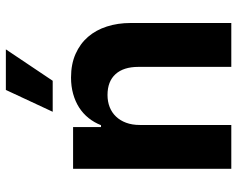

<svg xmlns="http://www.w3.org/2000/svg" viewBox="-98 -720 817 662"><g transform="rotate(-90 311.0 -388.5)"><path d="M60.4 -545.5H204.5V-449.2H210.9Q220.2 -473 235.6 -492.2Q251.1 -511.4 271.8 -524.7Q292.6 -538 318.7 -545.3Q344.8 -552.6 375 -552.6Q421.5 -552.6 456.7 -536.9Q491.8 -521.3 515.4 -494Q539.1 -466.6 551.1 -429Q563.2 -391.3 563.2 -347.3V0H411.9V-320.3Q411.9 -371.4 386.9 -399.1Q361.9 -426.8 315 -426.8Q292.3 -426.8 273.3 -419.4Q254.3 -411.9 240.6 -397.5Q226.9 -383.2 219.3 -362.6Q211.6 -342 211.6 -315.3V0H60.4ZM332.4 -777.3H472.3L364 -615.8H257.1Z"/></g></svg>

Font: Inter P
Style: Bold
Weight: 700
Designer: Rasmus Andersson
Foundry: rsms
Version: Version 3.018;git-588b23468